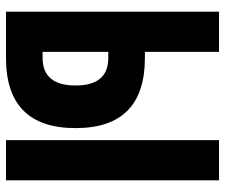

<svg xmlns="http://www.w3.org/2000/svg" viewBox="-75 -675 750 640"><g transform="rotate(90 300.0 -355.0)"><path d="M19 0V-710H153V-463H173Q407 -463 407 -232Q407 0 173 0ZM447 0V-710H581V0ZM153 -122H173Q265 -122 265 -232Q265 -341 173 -341H153Z"/></g></svg>

Font: Geist Mono ExtraBold
Style: Regular
Weight: 800
Monospace: yes
Designer: Basement.studio, Andrés Briganti, Mateo Zaragoza
Foundry: Basement.studio, Vercel, Andrés Briganti, Guido Ferreyra, Mateo Zaragoza
Version: Version 1.500; ttfautohint (v1.8.4.7-5d5b)